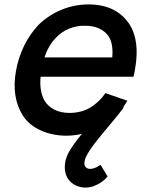

<svg xmlns="http://www.w3.org/2000/svg" viewBox="-20 -598 661 868"><path d="M181 -143.5Q197 -116.5 226.5 -102Q256 -87.5 293.5 -87.5Q351 -87.5 392.5 -114.5Q430 -138.5 456.5 -177L556 -142.5L536.5 -112.5H539.5Q526 -94 506.5 -70Q487 -46 461.5 -15.5Q444.5 4.5 434.8 16.5Q425 28.5 422 32.5Q383 80.5 367.5 113.5Q365.5 119 364.2 123.2Q363 127.5 362.5 131.5Q359.5 148 365.5 155Q373 165.5 387.5 165.5Q408.5 165.5 434.5 147L466.5 200Q444.5 226.5 410.5 240.5Q390 250 366.5 250Q342.5 250 321.2 239.5Q300 229 287.5 210.5Q267.5 179.5 275 134.5Q277 122.5 281.8 110.2Q286.5 98 293.5 85.5Q303 69.5 317 50Q331 30.5 350 7.5Q313.5 15.5 281 15.5Q217 15.5 164 -8.5Q110.5 -32.5 82.5 -77Q31.5 -159 52 -276Q62.5 -336.5 88.5 -390Q114.5 -443.5 154 -485.5Q200.5 -530.5 258.8 -554.2Q317 -578 380 -578Q505 -578 564.5 -489.5Q613.5 -414 590.5 -285.5Q588.5 -274 586.8 -265.2Q585 -256.5 583.5 -251H163.5Q157.5 -186 181 -143.5ZM231.5 -426Q198.5 -391.5 181 -338.5H487.5Q492.5 -396 474 -429Q458.5 -455 429.2 -468.8Q400 -482.5 362.5 -481.5Q328 -482.5 293.2 -468.8Q258.5 -455 231.5 -426Z"/></svg>

Font: Russisch Sans SemiBold
Style: Italic
Weight: 600
Width: 4
Italic angle: -10°
Designer: Michael Sharanda (font) & Cristiano Sobral (main changes)
Foundry: Michael Sharanda
Version: Version 2.00;September 8, 2020;FontCreator 13.0.0.2681 64-bi